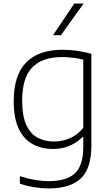

<svg xmlns="http://www.w3.org/2000/svg" viewBox="-20 -828 622 1078"><path d="M254 230Q217 230 172.5 223Q128 216 91.5 203V161Q136 175.5 175.8 182.2Q215.5 189 253.5 189Q352.5 189 400 146Q447.5 103 447.5 -4.5V-59.5H444Q415.5 -29.5 373 -10.5Q330.5 8.5 276.5 8.5Q215.5 8.5 165.8 -17.5Q116 -43.5 86.5 -102.5Q57 -161.5 57 -259.5Q57 -406 126.8 -477.2Q196.5 -548.5 330.5 -548.5Q358.5 -548.5 386.2 -545.8Q414 -543 441 -538Q468 -533 493 -525.5V-9.5Q493 119 433 174.5Q373 230 254 230ZM283.5 -33.5Q329 -33.5 372.8 -52Q416.5 -70.5 447.5 -111V-493Q424.5 -499.5 393.2 -503.5Q362 -507.5 326.5 -507.5Q217.5 -507.5 161 -449.5Q104.5 -391.5 104.5 -264Q104.5 -176 128 -125.8Q151.5 -75.5 192 -54.5Q232.5 -33.5 283.5 -33.5ZM278 -630.5 397 -808H449.5L322 -630.5Z"/></svg>

Font: Encode Sans SemiExpanded ExtraLight
Style: Regular
Weight: 250
Width: 6
Designer: Multiple Designers
Foundry: Impallari Type
Version: Version 3.002